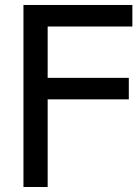

<svg xmlns="http://www.w3.org/2000/svg" viewBox="-20 -747 561 767"><path d="M508.8 -727.1H73.7V0H170.4V-350.1H494.6V-436H170.4V-641.1H508.8Z"/></svg>

Font: SG Kara SemiBold
Style: Regular
Weight: 400
Designer: Damoon Khanjanzadeh
Version: Version 1.000